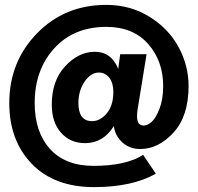

<svg xmlns="http://www.w3.org/2000/svg" viewBox="-20 -742 810 786"><path d="M301 -320Q301 -246 357 -246Q390 -246 417 -278Q444 -310 444 -366Q444 -402 427.5 -423.5Q411 -445 385 -445Q352 -445 326.5 -408Q301 -371 301 -320ZM18 -320Q18 -489 131.5 -605.5Q245 -722 415 -722Q514 -722 592.5 -673Q671 -624 711.5 -548.5Q752 -473 752 -390Q752 -267 690.5 -199.5Q629 -132 554 -132Q511 -132 481 -159Q451 -186 446 -226Q403 -156 328 -156Q268 -156 230 -198.5Q192 -241 192 -314Q192 -412 247 -471Q302 -530 368 -530Q436 -530 464 -460L472 -520H580L543 -292Q541 -278 541 -266Q541 -228 568 -228Q583 -228 600.5 -243Q618 -258 633 -297Q648 -336 648 -390Q648 -492 586.5 -562Q525 -632 415 -632Q282 -632 202 -544Q122 -456 122 -320Q122 -202 184.5 -132.5Q247 -63 363 -63Q495 -63 566 -108L618 -31Q521 24 365 24Q202 24 110 -71.5Q18 -167 18 -320Z"/></svg>

Font: Renner*
Style: Semi
Weight: 600
Version: Version 003.000 ; ttfautohint (v0.97) -l 8 -r 50 -G 200 -x 1